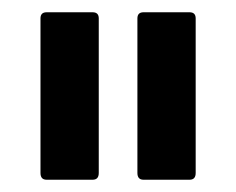

<svg xmlns="http://www.w3.org/2000/svg" viewBox="-20 -703 385 313"><path d="M214 -410Q204 -410 204 -421V-673Q204 -683 214 -683H289Q299 -683 299 -673V-421Q299 -410 289 -410ZM56 -410Q46 -410 46 -421V-673Q46 -683 56 -683H131Q141 -683 141 -673V-421Q141 -410 131 -410Z"/></svg>

Font: Sofia Sans Semi Condensed SemiBold
Style: Regular
Weight: 600
Designer: Botio Nikoltchev, Ani Petrova
Foundry: lettersoup
Version: Version 4.100